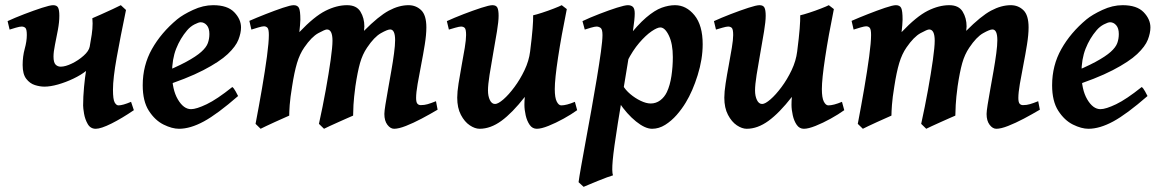

<svg xmlns="http://www.w3.org/2000/svg" viewBox="-20 -477 4479 741"><path d="M300.8 -69.8Q300.8 -103 304.4 -141.8Q308.1 -180.7 312 -203.1Q292.5 -187.5 263.4 -173.6Q234.4 -159.7 204.3 -151.1Q174.3 -142.6 151.4 -142.6Q134.3 -142.6 114.7 -148.7Q95.2 -154.8 81.3 -172.9Q67.4 -190.9 67.4 -226.1Q67.4 -259.3 75.4 -288.6Q83.5 -317.9 83.5 -341.8Q83.5 -364.3 77.9 -369.4Q72.3 -374.5 63.5 -374.5Q56.2 -374.5 41 -370.1Q25.9 -365.7 17.1 -362.8L9.3 -395.5Q36.6 -408.2 73.5 -422.4Q110.4 -436.5 141.8 -446.8Q173.3 -457 185.1 -457Q199.2 -457 204.1 -447.8Q209 -438.5 209 -416Q209 -391.6 203.4 -361.6Q197.8 -331.5 192.1 -304Q186.5 -276.4 186.5 -258.8Q186.5 -236.3 194.3 -228Q202.1 -219.7 214.4 -219.7Q232.4 -219.7 257.6 -231.9Q282.7 -244.1 302.7 -262Q322.8 -279.8 326.2 -296.9Q330.6 -320.8 334 -343.5Q337.4 -366.2 337.4 -386.7Q337.4 -395 336.4 -406.7Q346.2 -410.6 369.4 -421.1Q392.6 -431.6 415.5 -442.1Q438.5 -452.6 446.3 -457L466.3 -438.5Q444.8 -335 430.4 -254.9Q416 -174.8 416 -130.9Q416 -92.8 422.6 -81.5Q429.2 -70.3 437 -70.3Q453.6 -70.3 485.8 -84L496.6 -51.8Q450.7 -20.5 410.2 -0.2Q369.6 20 349.6 20Q329.1 20 318.6 1.7Q308.1 -16.6 304.4 -38.3Q300.8 -60.1 300.8 -69.8Z M910.2 -371.1Q910.2 -349.6 900.1 -323.7Q890.1 -297.9 858.9 -268.3Q827.6 -238.8 764.6 -206.1Q701.7 -173.3 595.2 -139.2L591.8 -189.9Q658.7 -216.8 698 -238Q737.3 -259.3 756.8 -276.9Q776.4 -294.4 782.2 -310.8Q788.1 -327.1 788.1 -345.7Q788.1 -368.2 778.1 -379.6Q768.1 -391.1 754.4 -391.1Q746.6 -391.1 730.5 -382.8Q714.4 -374.5 702.1 -359.9Q675.8 -329.1 659.9 -289.1Q644 -249 644 -195.3Q644 -131.3 666.3 -93.5Q688.5 -55.7 717.3 -55.7Q737.8 -55.7 777.6 -74.7Q817.4 -93.8 876.5 -141.1Q881.8 -138.2 889.6 -124Q897.5 -109.9 898.9 -106.4Q818.8 -36.6 766.6 -8.3Q714.4 20 670.9 20Q644 20 611.1 3.7Q578.1 -12.7 554.4 -49.6Q530.8 -86.4 530.8 -147.9Q530.8 -224.6 566.4 -287.8Q602.1 -351.1 663.6 -402.3Q685.5 -420.4 724.9 -438.7Q764.2 -457 802.7 -457Q857.9 -457 884 -429.9Q910.2 -402.8 910.2 -371.1Z M1668.9 -53.7Q1639.2 -36.1 1606.9 -19Q1574.7 -2 1546.6 9Q1518.6 20 1501 20Q1486.8 20 1475.1 4.6Q1463.4 -10.7 1463.4 -37.1Q1463.4 -47.4 1467.5 -73.2Q1471.7 -99.1 1477.8 -133.3Q1483.9 -167.5 1490.2 -203.6Q1496.6 -239.7 1500.7 -271Q1504.9 -302.2 1504.9 -321.8Q1504.9 -363.3 1485.8 -363.3Q1475.6 -363.3 1450 -348.9Q1424.3 -334.5 1396.5 -293Q1378.9 -267.1 1369.4 -233.4Q1359.9 -199.7 1351.6 -144Q1345.7 -99.6 1344.2 -72.3Q1342.8 -44.9 1342.8 -30.8Q1335.9 -27.8 1320.3 -21Q1304.7 -14.2 1286.4 -5.9Q1268.1 2.4 1252.4 9.5Q1236.8 16.6 1230.5 20L1210.9 1Q1225.6 -65.4 1237.3 -130.1Q1249 -194.8 1256.1 -245.4Q1263.2 -295.9 1263.2 -319.8Q1263.2 -363.3 1241.7 -363.3Q1234.4 -363.3 1208.5 -349.1Q1182.6 -335 1154.3 -293.9Q1136.7 -268.6 1126.2 -233.4Q1115.7 -198.2 1107.4 -144Q1100.1 -99.6 1098.1 -72.3Q1096.2 -44.9 1096.2 -30.8Q1089.8 -27.8 1074.2 -21Q1058.6 -14.2 1040.5 -5.9Q1022.5 2.4 1007.3 9.5Q992.2 16.6 985.8 20L966.3 1Q979.5 -67.9 991.2 -136Q1002.9 -204.1 1010.3 -259Q1017.6 -314 1017.6 -341.8Q1017.6 -364.3 1012.2 -369.9Q1006.8 -375.5 998.5 -375.5Q992.2 -375.5 977.1 -371.1Q961.9 -366.7 950.2 -362.8L942.4 -396.5Q970.2 -408.7 1005.6 -422.6Q1041 -436.5 1071.3 -446.8Q1101.6 -457 1113.3 -457Q1128.4 -457 1133.8 -446.3Q1139.2 -435.5 1139.2 -400.9Q1139.2 -393.1 1137.9 -379.4Q1136.7 -365.7 1135.3 -353Q1192.9 -413.6 1236.1 -435.3Q1279.3 -457 1319.3 -457Q1356 -457 1371.1 -432.1Q1386.2 -407.2 1386.2 -375Q1386.2 -368.7 1384.8 -357.9Q1441.4 -415 1480.7 -436Q1520 -457 1556.6 -457Q1585.4 -457 1605.5 -437.7Q1625.5 -418.5 1625.5 -371.1Q1625.5 -343.3 1619.4 -305.2Q1613.3 -267.1 1605.5 -227.3Q1597.7 -187.5 1591.8 -153.3Q1585.9 -119.1 1585.9 -99.1Q1585.9 -82.5 1590.8 -76.9Q1595.7 -71.3 1604 -71.3Q1618.2 -71.3 1630.6 -75Q1643.1 -78.6 1662.6 -86.4Z M2003.9 -72.8Q2003.9 -86.9 2005.4 -103Q1957 -41 1915 -10.5Q1873 20 1831.1 20Q1813 20 1793 6.6Q1772.9 -6.8 1758.8 -33.7Q1744.6 -60.5 1744.6 -100.1Q1744.6 -122.1 1749.8 -155.3Q1754.9 -188.5 1761.7 -224.9Q1768.6 -261.2 1773.7 -292.5Q1778.8 -323.7 1778.8 -341.8Q1778.8 -364.3 1773.4 -369.4Q1768.1 -374.5 1759.3 -374.5Q1752.9 -374.5 1737.3 -370.1Q1721.7 -365.7 1712.4 -362.8L1704.6 -395.5Q1732.4 -408.2 1769 -422.4Q1805.7 -436.5 1837.2 -446.8Q1868.7 -457 1880.4 -457Q1894.5 -457 1899.4 -447.8Q1904.3 -438.5 1904.3 -416Q1904.3 -394.5 1897.9 -355.5Q1891.6 -316.4 1883.5 -272Q1875.5 -227.5 1869.4 -188.5Q1863.3 -149.4 1863.3 -127.9Q1863.3 -106 1870.6 -90.8Q1877.9 -75.7 1890.6 -75.7Q1902.3 -75.7 1922.9 -93.5Q1943.4 -111.3 1965.3 -140.9Q1987.3 -170.4 2004.4 -206.3Q2021.5 -242.2 2025.9 -278.3Q2032.7 -332 2035.4 -366Q2038.1 -399.9 2037.6 -418Q2049.3 -420.4 2072.5 -428Q2095.7 -435.5 2117.7 -444.1Q2139.6 -452.6 2147.9 -457L2167.5 -441.9Q2146.5 -338.9 2133.8 -255.4Q2121.1 -171.9 2121.1 -133.3Q2121.1 -99.6 2128.7 -85Q2136.2 -70.3 2146 -70.3Q2166 -70.3 2198.7 -84L2207.5 -51.8Q2185.1 -35.6 2155 -19Q2125 -2.4 2096.9 8.8Q2068.8 20 2051.8 20Q2034.7 20 2024.2 4.9Q2013.7 -10.3 2008.8 -32Q2003.9 -53.7 2003.9 -72.8Z M2691.9 -306.2Q2691.9 -249 2672.6 -187Q2653.3 -125 2626.5 -81.1Q2611.8 -56.6 2591.6 -33.4Q2571.3 -10.3 2547.1 4.9Q2522.9 20 2496.6 20Q2469.7 20 2434.6 -8.3Q2399.4 -36.6 2368.7 -82.5L2383.8 -147.5Q2393.6 -129.9 2412.4 -114Q2431.2 -98.1 2452.6 -87.9Q2474.1 -77.6 2491.2 -77.6Q2511.7 -77.6 2528.1 -89.8Q2544.4 -102.1 2553.7 -121.6Q2565.9 -147.5 2571.3 -183.6Q2576.7 -219.7 2576.7 -256.3Q2576.7 -308.1 2561.5 -339.6Q2546.4 -371.1 2528.3 -371.1Q2516.6 -371.1 2494.4 -356Q2472.2 -340.8 2447 -311.5Q2421.9 -282.2 2400.9 -240.7L2397.5 -325.7Q2440.4 -380.9 2473.6 -409.2Q2506.8 -437.5 2533.9 -447.3Q2561 -457 2585 -457Q2628.4 -457 2660.2 -418.2Q2691.9 -379.4 2691.9 -306.2ZM2429.7 -424.8Q2429.7 -403.8 2422.6 -356.4Q2415.5 -309.1 2401.1 -223.6Q2386.7 -138.2 2364.7 -2.9Q2348.6 97.7 2344.7 142.1Q2340.8 186.5 2345.7 199.7Q2338.4 201.7 2322.5 207.5Q2306.6 213.4 2288.1 220.9Q2269.5 228.5 2254.2 234.9Q2238.8 241.2 2232.4 244.1L2212.9 226.1Q2215.3 207.5 2222.9 164.6Q2230.5 121.6 2241 64.5Q2251.5 7.3 2262.7 -54.7Q2273.9 -116.7 2283.4 -174.6Q2293 -232.4 2299.1 -276.9Q2305.2 -321.3 2305.2 -341.8Q2305.2 -364.3 2297.9 -369.4Q2290.5 -374.5 2282.2 -374.5Q2275.9 -374.5 2260.3 -370.1Q2244.6 -365.7 2236.8 -362.8L2228 -395.5Q2256.8 -409.2 2293.5 -423.3Q2330.1 -437.5 2360.8 -447.3Q2391.6 -457 2403.3 -457Q2415.5 -457 2422.6 -450.4Q2429.7 -443.8 2429.7 -424.8Z M3034.7 -72.8Q3034.7 -86.9 3036.1 -103Q2987.8 -41 2945.8 -10.5Q2903.8 20 2861.8 20Q2843.8 20 2823.7 6.6Q2803.7 -6.8 2789.6 -33.7Q2775.4 -60.5 2775.4 -100.1Q2775.4 -122.1 2780.5 -155.3Q2785.6 -188.5 2792.5 -224.9Q2799.3 -261.2 2804.4 -292.5Q2809.6 -323.7 2809.6 -341.8Q2809.6 -364.3 2804.2 -369.4Q2798.8 -374.5 2790 -374.5Q2783.7 -374.5 2768.1 -370.1Q2752.4 -365.7 2743.2 -362.8L2735.4 -395.5Q2763.2 -408.2 2799.8 -422.4Q2836.4 -436.5 2867.9 -446.8Q2899.4 -457 2911.1 -457Q2925.3 -457 2930.2 -447.8Q2935.1 -438.5 2935.1 -416Q2935.1 -394.5 2928.7 -355.5Q2922.4 -316.4 2914.3 -272Q2906.2 -227.5 2900.1 -188.5Q2894 -149.4 2894 -127.9Q2894 -106 2901.4 -90.8Q2908.7 -75.7 2921.4 -75.7Q2933.1 -75.7 2953.6 -93.5Q2974.1 -111.3 2996.1 -140.9Q3018.1 -170.4 3035.2 -206.3Q3052.2 -242.2 3056.6 -278.3Q3063.5 -332 3066.2 -366Q3068.8 -399.9 3068.4 -418Q3080.1 -420.4 3103.3 -428Q3126.5 -435.5 3148.4 -444.1Q3170.4 -452.6 3178.7 -457L3198.2 -441.9Q3177.2 -338.9 3164.6 -255.4Q3151.9 -171.9 3151.9 -133.3Q3151.9 -99.6 3159.4 -85Q3167 -70.3 3176.8 -70.3Q3196.8 -70.3 3229.5 -84L3238.3 -51.8Q3215.8 -35.6 3185.8 -19Q3155.8 -2.4 3127.7 8.8Q3099.6 20 3082.5 20Q3065.4 20 3054.9 4.9Q3044.4 -10.3 3039.6 -32Q3034.7 -53.7 3034.7 -72.8Z M3993.2 -53.7Q3963.4 -36.1 3931.2 -19Q3898.9 -2 3870.8 9Q3842.8 20 3825.2 20Q3811 20 3799.3 4.6Q3787.6 -10.7 3787.6 -37.1Q3787.6 -47.4 3791.7 -73.2Q3795.9 -99.1 3802 -133.3Q3808.1 -167.5 3814.5 -203.6Q3820.8 -239.7 3825 -271Q3829.1 -302.2 3829.1 -321.8Q3829.1 -363.3 3810.1 -363.3Q3799.8 -363.3 3774.2 -348.9Q3748.5 -334.5 3720.7 -293Q3703.1 -267.1 3693.6 -233.4Q3684.1 -199.7 3675.8 -144Q3669.9 -99.6 3668.5 -72.3Q3667 -44.9 3667 -30.8Q3660.2 -27.8 3644.5 -21Q3628.9 -14.2 3610.6 -5.9Q3592.3 2.4 3576.7 9.5Q3561 16.6 3554.7 20L3535.2 1Q3549.8 -65.4 3561.5 -130.1Q3573.2 -194.8 3580.3 -245.4Q3587.4 -295.9 3587.4 -319.8Q3587.4 -363.3 3565.9 -363.3Q3558.6 -363.3 3532.7 -349.1Q3506.8 -335 3478.5 -293.9Q3460.9 -268.6 3450.4 -233.4Q3439.9 -198.2 3431.6 -144Q3424.3 -99.6 3422.4 -72.3Q3420.4 -44.9 3420.4 -30.8Q3414.1 -27.8 3398.4 -21Q3382.8 -14.2 3364.7 -5.9Q3346.7 2.4 3331.5 9.5Q3316.4 16.6 3310.1 20L3290.5 1Q3303.7 -67.9 3315.4 -136Q3327.1 -204.1 3334.5 -259Q3341.8 -314 3341.8 -341.8Q3341.8 -364.3 3336.4 -369.9Q3331.1 -375.5 3322.8 -375.5Q3316.4 -375.5 3301.3 -371.1Q3286.1 -366.7 3274.4 -362.8L3266.6 -396.5Q3294.4 -408.7 3329.8 -422.6Q3365.2 -436.5 3395.5 -446.8Q3425.8 -457 3437.5 -457Q3452.6 -457 3458 -446.3Q3463.4 -435.5 3463.4 -400.9Q3463.4 -393.1 3462.2 -379.4Q3460.9 -365.7 3459.5 -353Q3517.1 -413.6 3560.3 -435.3Q3603.5 -457 3643.6 -457Q3680.2 -457 3695.3 -432.1Q3710.4 -407.2 3710.4 -375Q3710.4 -368.7 3709 -357.9Q3765.6 -415 3804.9 -436Q3844.2 -457 3880.9 -457Q3909.7 -457 3929.7 -437.7Q3949.7 -418.5 3949.7 -371.1Q3949.7 -343.3 3943.6 -305.2Q3937.5 -267.1 3929.7 -227.3Q3921.9 -187.5 3916 -153.3Q3910.2 -119.1 3910.2 -99.1Q3910.2 -82.5 3915 -76.9Q3919.9 -71.3 3928.2 -71.3Q3942.4 -71.3 3954.8 -75Q3967.3 -78.6 3986.8 -86.4Z M4419.9 -371.1Q4419.9 -349.6 4409.9 -323.7Q4399.9 -297.9 4368.7 -268.3Q4337.4 -238.8 4274.4 -206.1Q4211.4 -173.3 4105 -139.2L4101.6 -189.9Q4168.5 -216.8 4207.8 -238Q4247.1 -259.3 4266.6 -276.9Q4286.1 -294.4 4292 -310.8Q4297.9 -327.1 4297.9 -345.7Q4297.9 -368.2 4287.8 -379.6Q4277.8 -391.1 4264.2 -391.1Q4256.3 -391.1 4240.2 -382.8Q4224.1 -374.5 4211.9 -359.9Q4185.5 -329.1 4169.7 -289.1Q4153.8 -249 4153.8 -195.3Q4153.8 -131.3 4176 -93.5Q4198.2 -55.7 4227.1 -55.7Q4247.6 -55.7 4287.4 -74.7Q4327.1 -93.8 4386.2 -141.1Q4391.6 -138.2 4399.4 -124Q4407.2 -109.9 4408.7 -106.4Q4328.6 -36.6 4276.4 -8.3Q4224.1 20 4180.7 20Q4153.8 20 4120.8 3.7Q4087.9 -12.7 4064.2 -49.6Q4040.5 -86.4 4040.5 -147.9Q4040.5 -224.6 4076.2 -287.8Q4111.8 -351.1 4173.3 -402.3Q4195.3 -420.4 4234.6 -438.7Q4273.9 -457 4312.5 -457Q4367.7 -457 4393.8 -429.9Q4419.9 -402.8 4419.9 -371.1Z"/></svg>

Font: Gentium Plus
Style: Bold Italic
Weight: 700
Italic angle: -8°
Designer: Victor Gaultney, Annie Olsen, Iska Routamaa, Becca Hirsbrunner
Foundry: SIL International
Version: Version 6.101